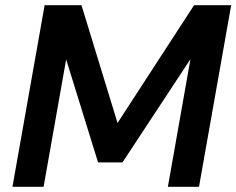

<svg xmlns="http://www.w3.org/2000/svg" viewBox="-20 -720 911 740"><path d="M28 0 152 -700H294L433 -246L728 -700H871L747 0H627L714 -492L452 -94H358L235 -491L148 0Z"/></svg>

Font: DM Sans 11pt SemiBold
Style: Italic
Weight: 600
Italic angle: -10°
Version: Version 4.004;gftools[0.9.30]